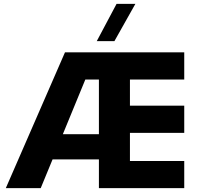

<svg xmlns="http://www.w3.org/2000/svg" viewBox="-20 -970 1034 990"><path d="M930 -560H650V-425H930V-285H650V-140H930V0H490V-148H251L190 0H10L315 -700H930ZM490 -278V-560H420L304 -278ZM581 -950H678L570 -758H479Z"/></svg>

Font: Goli Bold
Style: Regular
Weight: 700
Designer: jaikishan Patel
Foundry: MagicType
Version: Version 1.000